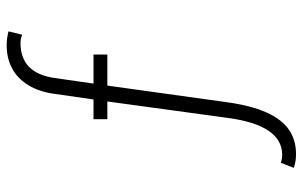

<svg xmlns="http://www.w3.org/2000/svg" viewBox="-180 -560 876 555"><g transform="rotate(-90 257.5 -282.0)"><path d="M89.8 136.2Q80.1 136.2 70.6 134.8Q61 133.3 50.3 129.9L64.9 92.3Q77.1 96.2 87.9 96.2Q173.8 96.2 194.8 -62L242.2 -409.2H190.9V-449.2H248L264.2 -562Q270.5 -607.4 289.6 -638.2Q308.6 -668.9 337.9 -684.6Q367.2 -700.2 404.8 -700.2Q425.8 -700.2 444.8 -694.8L435.1 -655.3Q424.8 -660.2 411.1 -660.2Q324.2 -660.2 310.1 -562L293.9 -449.2H377.9V-409.2H288.1L240.2 -64.9Q230.5 6.3 210.4 50.8Q190.4 95.2 160.6 115.7Q130.9 136.2 89.8 136.2Z"/></g></svg>

Font: DavidDev Light
Style: Regular
Weight: 300
Designer: David.dev
Foundry: David.dev
Version: Version 1.001;FEAKit 1.0